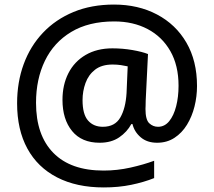

<svg xmlns="http://www.w3.org/2000/svg" viewBox="-20 -736 939 842"><path d="M844 -359Q844 -313 833 -269Q822 -225 800 -189Q778 -153 745 -131.5Q712 -110 669 -110Q625 -110 597 -134Q569 -158 561 -192H556Q537 -157 502.5 -133.5Q468 -110 417 -110Q338 -110 296 -161.5Q254 -213 254 -298Q254 -364 280 -415Q306 -466 355.5 -495Q405 -524 473 -524Q518 -524 561 -516.5Q604 -509 629 -499L619 -296Q619 -280 618.5 -271.5Q618 -263 618 -258Q618 -211 634.5 -195.5Q651 -180 673 -180Q702 -180 722 -204.5Q742 -229 752.5 -270Q763 -311 763 -360Q763 -449 727 -512Q691 -575 627.5 -608.5Q564 -642 481 -642Q369 -642 292.5 -596Q216 -550 177 -469.5Q138 -389 138 -285Q138 -143 214 -65.5Q290 12 434 12Q494 12 552 -1Q610 -14 656 -31V45Q611 63 555.5 74.5Q500 86 435 86Q316 86 230.5 42Q145 -2 100 -84.5Q55 -167 55 -283Q55 -376 84 -455Q113 -534 168.5 -592.5Q224 -651 302.5 -683.5Q381 -716 480 -716Q586 -716 668.5 -672.5Q751 -629 797.5 -549Q844 -469 844 -359ZM342 -297Q342 -235 366 -207.5Q390 -180 431 -180Q484 -180 507.5 -220.5Q531 -261 535 -328L540 -445Q527 -448 510 -450.5Q493 -453 474 -453Q426 -453 397 -430.5Q368 -408 355 -372Q342 -336 342 -297Z"/></svg>

Font: Noto Sans Thai Looped Medium
Style: Regular
Weight: 500
Designer: Sasikarn Vongin, Ben Mitchell
Foundry: The Fontpad Ltd
Version: Version 1.001; ttfautohint (v1.8.4.7-5d5b)